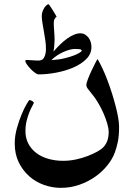

<svg xmlns="http://www.w3.org/2000/svg" viewBox="-20 -699 655 936"><path d="M560.5 -80.6Q560.5 -36.1 554.4 -7.3Q548.3 21.5 540 43.9Q528.3 76.2 503.2 107.4Q478 138.7 443.6 162.8Q409.2 187 366.5 201.9Q323.7 216.8 276.4 216.8Q233.9 216.8 193.4 202.1Q152.8 187.5 121.6 159.4Q90.3 131.3 71 91.6Q51.8 51.8 51.8 0Q51.8 -36.1 62.3 -73.7Q72.8 -111.3 85.7 -142.1Q98.6 -172.9 110.1 -192.1Q121.6 -211.4 123.5 -211.4Q125.5 -211.4 129.2 -210.2Q132.8 -209 136.2 -207Q139.6 -205.1 142.3 -202.4Q145 -199.7 145 -197.3Q145 -195.8 138.7 -184.6Q132.3 -173.3 124.5 -155Q116.7 -136.7 110.4 -112.3Q104 -87.9 104 -60.1Q104 -25.4 118.4 1.7Q132.8 28.8 157.7 47.4Q182.6 65.9 216.1 75.4Q249.5 85 288.1 85Q318.8 85 350.1 78.4Q381.3 71.8 408.2 61.3Q435.1 50.8 455.1 39.6Q475.1 28.3 483.9 18.6Q496.1 5.9 502.9 -12.2Q509.8 -30.3 509.8 -55.7Q509.8 -73.7 502.4 -98.1Q495.1 -122.6 484.4 -147Q473.6 -171.4 461.2 -192.6Q448.7 -213.9 439 -227.1Q424.3 -246.6 412.6 -260.5Q400.9 -274.4 400.9 -283.7Q400.9 -293.5 408.7 -313.7Q416.5 -334 426.5 -355.2Q436.5 -376.5 445.1 -392.8Q453.6 -409.2 455.6 -411.1Q467.3 -391.6 479.7 -365Q492.2 -338.4 503.9 -307.4Q515.6 -276.4 525.9 -243.9Q536.1 -211.4 543.9 -181.2Q551.8 -150.9 556.2 -124.8Q560.5 -98.6 560.5 -80.6ZM425.8 -470.2Q425.8 -436.5 401.1 -411.6Q376.5 -386.7 338.1 -370.1Q299.8 -353.5 254.6 -345Q209.5 -336.4 168.9 -336.4Q161.1 -336.4 150.1 -344.5Q139.2 -352.5 128.9 -363.3Q118.7 -374 111.1 -385Q103.5 -396 103.5 -400.9Q103.5 -406.7 108.9 -406.7Q112.3 -406.7 119.4 -406.2Q126.5 -405.8 134.8 -405.3L151.4 -404.3Q159.7 -403.8 166 -403.8Q179.7 -403.8 187 -409.2Q194.3 -414.6 198.2 -425.8Q201.7 -434.6 202.9 -443.8Q204.1 -453.1 204.1 -458.5Q204.1 -480.5 200.9 -502.9Q197.8 -525.4 193.8 -546.6Q189.9 -567.9 186.8 -587.4Q183.6 -606.9 183.6 -622.1Q183.6 -632.8 187.5 -643.3Q191.4 -653.8 196.5 -661.6Q201.7 -669.4 207.5 -674.1Q213.4 -678.7 216.3 -678.7Q217.8 -678.7 224.1 -669.4Q230.5 -660.2 237.5 -648.9Q244.6 -637.7 250.2 -627.9Q255.9 -618.2 255.9 -617.7Q250.5 -613.3 246.3 -606.7Q242.2 -600.1 242.2 -587.4Q242.2 -568.8 244.1 -546.1Q246.1 -523.4 246.1 -506.8Q246.1 -498 244.9 -480.7Q243.7 -463.4 240.7 -447.3Q256.3 -465.8 273.2 -482.2Q290 -498.5 307.1 -510.7Q324.2 -522.9 340.6 -529.8Q356.9 -536.6 371.6 -536.6Q385.3 -536.6 395.5 -530Q405.8 -523.4 412.6 -513.9Q419.4 -504.4 422.6 -492.7Q425.8 -481 425.8 -470.2ZM378.4 -450.7Q378.4 -458 367.9 -459.2Q357.4 -460.4 345.2 -460.4Q333 -460.4 318.4 -456.3Q303.7 -452.1 288.1 -445.1Q272.5 -438 257.3 -428Q242.2 -418 230.5 -405.8Q268.6 -408.2 296.6 -415.3Q324.7 -422.4 342.8 -429.7Q360.8 -437 369.6 -443.1Q378.4 -449.2 378.4 -450.7Z"/></svg>

Font: Accordance
Style: Bold
Weight: 700
Version: Version 1.2 (build January 31, 2020) Miklal Software Solutio